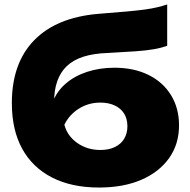

<svg xmlns="http://www.w3.org/2000/svg" viewBox="-20 -822 849 859"><path d="M423 17Q300 17 212.5 -28Q125 -73 79 -157Q33 -241 33 -361Q33 -539 132.5 -641.5Q232 -744 419 -760Q496 -766 546 -770.5Q596 -775 628.5 -779.5Q661 -784 683.5 -789.5Q706 -795 728 -802V-617Q703 -608 669.5 -602Q636 -596 586 -592.5Q536 -589 462 -585Q336 -581 279 -526.5Q222 -472 222 -365V-348L216 -365Q233 -412 273 -447Q313 -482 369.5 -500.5Q426 -519 492 -519Q579 -519 644 -487Q709 -455 745 -396.5Q781 -338 781 -261Q781 -177 736.5 -114.5Q692 -52 612 -17.5Q532 17 423 17ZM429 -151Q466 -151 493.5 -164Q521 -177 535.5 -201Q550 -225 550 -257Q550 -290 535.5 -313.5Q521 -337 493.5 -350Q466 -363 429 -363Q376 -363 333 -336Q290 -309 268 -264Q281 -214 325.5 -182.5Q370 -151 429 -151Z"/></svg>

Font: Unbounded ExtraBold
Style: Regular
Weight: 800
Designer: Luke Prowse, Jean-Baptiste Morizot, Fátima Lázaro, Florian Runge
Foundry: NaN
Version: Version 1.701;gftools[0.9.28.dev5+ged2979d]